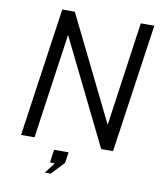

<svg xmlns="http://www.w3.org/2000/svg" viewBox="-96 -802 911 1062"><g transform="rotate(10 359.0 -270.5)"><path d="M63 0 167 -723H237.5L525 -138.5L608 -723H684L579.5 0H513L223 -590L138.5 0ZM228.5 182 274 123 247 121.5 257 49H338.5L329.5 110L261.5 182Z"/></g></svg>

Font: Public Sans Light
Style: Italic
Weight: 300
Italic angle: -8°
Designer: The Public Sans project authors (U.S. Web Design System). Libre Franklin designed by Pablo Impallari and Rodrigo Fuenzal
Version: Version 1.007; ttfautohint (v1.8.1) -l 8 -r 50 -G 200 -x 14 